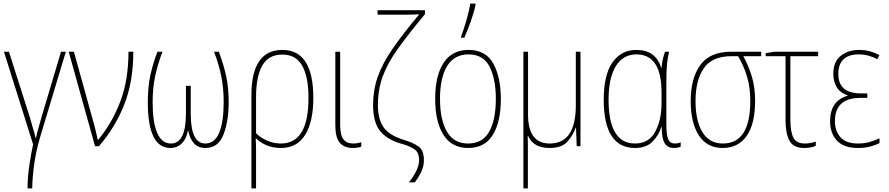

<svg xmlns="http://www.w3.org/2000/svg" viewBox="-20 -817 4967 1073"><path d="M321 -528 214 -169Q203 -129 195 -102Q187 -75 181 -45H179Q173 -73 163.5 -103Q154 -133 145 -167L30 -528H2L165 -10Q155 34 144.5 103.5Q134 173 134 236H160Q161 175 171 101.5Q181 28 204 -50L348 -528Z M511 0H533Q623 -103 674 -231.5Q725 -360 725 -528H698Q698 -368 651.5 -247.5Q605 -127 529 -36H526Q522 -55 517 -77Q512 -99 509 -110L393 -528H364Z M1176 -528Q1203 -459 1216.5 -391.5Q1230 -324 1230 -245Q1230 -136 1205 -75.5Q1180 -15 1127 -15Q1046 -15 1046 -182V-337H1019V-182Q1019 -15 935 -15Q884 -15 858.5 -74.5Q833 -134 833 -244Q833 -325 847 -391Q861 -457 888 -528H860Q834 -460 820 -395Q806 -330 806 -246Q806 10 932 10Q971 10 997 -16.5Q1023 -43 1030 -87H1032Q1040 -43 1063.5 -16.5Q1087 10 1128 10Q1200 10 1229 -65Q1258 -140 1258 -246Q1258 -328 1243.5 -393.5Q1229 -459 1203 -528Z M1704 -270Q1704 -15 1550 -15Q1509 -15 1472 -31.5Q1435 -48 1411 -72V-276Q1411 -388 1445.5 -450Q1480 -512 1558 -512Q1634 -512 1669 -449.5Q1704 -387 1704 -270ZM1558 -538Q1385 -538 1385 -284V236H1411V73Q1411 46 1411 19.5Q1411 -7 1409 -43H1411Q1435 -20 1470 -5Q1505 10 1550 10Q1640 10 1685.5 -63.5Q1731 -137 1731 -270Q1731 -538 1558 -538Z M1854 -528V-117Q1854 -48 1879 -19Q1904 10 1952 10Q1977 10 1999 3V-22Q1976 -15 1954 -15Q1918 -15 1899.5 -38Q1881 -61 1881 -122V-528Z M2235 -36Q2155 -61 2123.5 -106Q2092 -151 2092 -228Q2092 -317 2119 -390.5Q2146 -464 2204 -545Q2262 -626 2355 -738V-760H2090V-735H2242Q2282 -735 2323 -737Q2230 -626 2173 -543Q2116 -460 2090.5 -386.5Q2065 -313 2065 -230Q2065 -136 2102.5 -87Q2140 -38 2222 -14Q2264 -3 2293 15Q2322 33 2322 78Q2322 108 2305 141Q2288 174 2265 202H2298Q2321 172 2335 141.5Q2349 111 2349 77Q2349 22 2317.5 0.5Q2286 -21 2235 -36Z M2575 -606Q2591 -643 2609.5 -693.5Q2628 -744 2637 -787V-797H2608Q2602 -757 2586 -702Q2570 -647 2557 -614V-606ZM2598 -538Q2507 -538 2459.5 -466.5Q2412 -395 2412 -265Q2412 -136 2458.5 -63Q2505 10 2596 10Q2689 10 2734 -63Q2779 -136 2779 -264Q2779 -385 2737 -461.5Q2695 -538 2598 -538ZM2598 -513Q2682 -513 2716.5 -443.5Q2751 -374 2751 -265Q2751 -146 2713.5 -80.5Q2676 -15 2596 -15Q2516 -15 2477.5 -81.5Q2439 -148 2439 -265Q2439 -383 2479 -448Q2519 -513 2598 -513Z M3198 -528V-228Q3198 -15 3052 -15Q2931 -15 2931 -176V-528H2905V236H2930V36Q2930 14 2930 -9.5Q2930 -33 2929 -58H2931Q2961 10 3051 10Q3120 10 3151.5 -26Q3183 -62 3197 -103H3199L3203 0H3224V-528Z M3676 -108H3678Q3678 -45 3694 -17.5Q3710 10 3747 10Q3768 10 3784 3V-22Q3770 -15 3750 -15Q3726 -15 3715 -37.5Q3704 -60 3704 -123V-358Q3704 -425 3708 -462Q3712 -499 3719 -528H3696Q3680 -479 3677 -438H3675Q3645 -538 3536 -538Q3452 -538 3403 -468.5Q3354 -399 3354 -260Q3354 10 3529 10Q3592 10 3627.5 -26.5Q3663 -63 3676 -108ZM3381 -260Q3381 -380 3421 -446.5Q3461 -513 3537 -513Q3677 -513 3677 -300V-240Q3677 -146 3641.5 -80.5Q3606 -15 3529 -15Q3381 -15 3381 -260Z M4134 -503H4234V-528H4066Q3948 -528 3894 -454Q3840 -380 3840 -252Q3840 -131 3885.5 -60.5Q3931 10 4019 10Q4105 10 4152.5 -57Q4200 -124 4200 -253Q4200 -327 4182.5 -386.5Q4165 -446 4134 -503ZM4068 -503H4105Q4138 -446 4155.5 -387Q4173 -328 4173 -253Q4173 -15 4020 -15Q3944 -15 3905.5 -78.5Q3867 -142 3867 -252Q3867 -369 3913.5 -436Q3960 -503 4068 -503Z M4309 -528 4259 -520V-503H4370V-145Q4370 -71 4392 -30.5Q4414 10 4475 10Q4513 10 4539 -2V-26Q4510 -15 4478 -15Q4431 -15 4414 -47.5Q4397 -80 4397 -150V-503H4552V-528Z M4792 -295Q4665 -295 4665 -403Q4665 -513 4780 -513Q4810 -513 4837 -505Q4864 -497 4883 -486L4895 -509Q4870 -522 4843 -530Q4816 -538 4781 -538Q4721 -538 4679 -505.5Q4637 -473 4637 -403Q4637 -363 4655.5 -331Q4674 -299 4717 -284V-282Q4619 -254 4619 -139Q4619 -73 4657 -31.5Q4695 10 4775 10Q4815 10 4845 1.5Q4875 -7 4895 -17V-44Q4872 -33 4842 -24Q4812 -15 4775 -15Q4709 -15 4677.5 -49.5Q4646 -84 4646 -140Q4646 -270 4789 -270H4827V-295Z"/></svg>

Font: Noto Sans Display SemiCondensed Thin
Style: Regular
Weight: 250
Width: 4
Designer: Monotype Design team
Foundry: Monotype Imaging Inc.
Version: 1.000